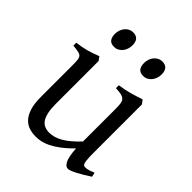

<svg xmlns="http://www.w3.org/2000/svg" viewBox="-190 -779 910 910"><g transform="rotate(45 265.0 -323.5)"><path d="M522 -40Q503.9 -28.3 487.3 -18.3Q470.7 -8.3 456.5 -1Q442.4 6.3 431.6 10.5Q420.9 14.6 415 14.6Q397.9 14.6 387.2 -8.1Q376.5 -30.8 373.5 -81.1Q343.3 -50.8 318.1 -32Q293 -13.2 271.7 -2.9Q250.5 7.3 232.7 11Q214.8 14.6 199.2 14.6Q176.3 14.6 155.3 8.3Q134.3 2 118.2 -14.9Q102.1 -31.7 92.5 -61Q83 -90.3 83 -136.2V-347.2Q83 -370.6 81.5 -383.5Q80.1 -396.5 74 -403.1Q67.9 -409.7 55.2 -412.1Q42.5 -414.6 20 -417V-436.5Q37.6 -438.5 53 -441.4Q68.4 -444.3 82.8 -448.2Q97.2 -452.1 111.8 -457.3Q126.5 -462.4 142.6 -468.8L156.2 -449.7V-163.1Q156.2 -128.9 161.4 -106Q166.5 -83 176 -69.3Q185.5 -55.7 199.5 -49.8Q213.4 -43.9 231 -43.9Q246.6 -43.9 262.9 -48.6Q279.3 -53.2 296.6 -63.2Q314 -73.2 333 -89.1Q352.1 -105 373.5 -127.9V-347.2Q373.5 -369.1 371.3 -382.3Q369.1 -395.5 361.8 -402.8Q354.5 -410.2 341.1 -413.1Q327.6 -416 305.2 -417V-436.5Q340.3 -440.9 372.6 -450.2Q404.8 -459.5 432.1 -468.8L446.8 -449.7V-124Q446.8 -93.8 449 -74.7Q451.2 -55.7 458 -50.8Q463.9 -46.9 478 -49.1Q492.2 -51.3 517.1 -62L522 -40ZM412.6 -615.7Q412.6 -602.1 408.2 -589.8Q403.8 -577.6 396.2 -568.6Q388.7 -559.6 378.4 -554.2Q368.2 -548.8 356 -548.8Q334 -548.8 324.5 -561Q314.9 -573.2 314.9 -595.7Q314.9 -609.4 319.3 -621.6Q323.7 -633.8 331.5 -642.8Q339.4 -651.9 349.4 -657Q359.4 -662.1 371.1 -662.1Q412.6 -662.1 412.6 -615.7ZM217.3 -615.7Q217.3 -602.1 212.9 -589.8Q208.5 -577.6 200.9 -568.6Q193.4 -559.6 183.1 -554.2Q172.9 -548.8 160.6 -548.8Q138.7 -548.8 129.2 -561Q119.6 -573.2 119.6 -595.7Q119.6 -609.4 124 -621.6Q128.4 -633.8 136.2 -642.8Q144 -651.9 154.1 -657Q164.1 -662.1 175.8 -662.1Q217.3 -662.1 217.3 -615.7Z"/></g></svg>

Font: Gentium
Style: Regular
Weight: 400
Designer: J. Victor Gaultney
Version: Version 1.03; 2011; OFL 1.1 release